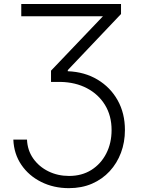

<svg xmlns="http://www.w3.org/2000/svg" viewBox="-20 -748 720 983"><path d="M48.3 -33.2H118.2Q120.6 21.5 150.1 63.5Q179.7 105.5 227.8 129.2Q275.9 152.8 333.5 152.8Q398.9 152.8 447.8 122.1Q496.6 91.3 523.9 38.1Q551.3 -15.1 551.3 -82Q551.3 -155.3 517.8 -210.2Q484.4 -265.1 425.5 -296.1Q366.7 -327.1 290 -328.6H241.2V-386.2L507.3 -665V-664.6H88.9V-727.5H599.6V-676.3L327.1 -389.2V-383.3Q413.6 -379.9 479.5 -340.3Q545.4 -300.8 582.5 -234.4Q619.6 -168 619.6 -82.5Q619.6 -20 599.4 33.9Q579.1 87.9 541.5 128.7Q503.9 169.4 451.2 192.4Q398.4 215.3 332.5 215.3Q254.9 215.3 191.2 183.6Q127.4 151.9 89.4 95.9Q51.3 40 48.3 -33.2Z"/></svg>

Font: Inter 17pt Light
Style: Regular
Weight: 300
Version: Version 4.001;git-66647c0bb